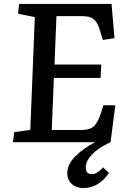

<svg xmlns="http://www.w3.org/2000/svg" viewBox="-20 -723 643 976"><path d="M46 0 52 -51 134 -63 157 -636 72 -653 77 -703H547L562 -529L503 -520L491 -559Q482 -591 471 -608.5Q460 -626 443 -633.5Q426 -641 394 -641H267L257 -395H495L491 -327H254L243 -62H387Q418 -62 437 -69Q456 -76 468.5 -94.5Q481 -113 492 -145L506 -188H566L542 0Q506 16 477 37Q448 58 432 81.5Q416 105 416 128Q416 145 423.5 153.5Q431 162 447 162Q461 162 476 152.5Q491 143 504 128L534 156Q512 190 478.5 211.5Q445 233 403 233Q382 233 363.5 224.5Q345 216 333.5 199Q322 182 322 157Q322 133 333.5 111Q345 89 365.5 69Q386 49 411 31.5Q436 14 463 0Z"/></svg>

Font: Literata 18pt Medium
Style: Italic
Weight: 500
Italic angle: -2°
Designer: Latin by Veronika Burian and Jose Scaglione. Greek by Irene Vlachou. Cyrillic by Vera Evstafieva
Foundry: TypeTogether
Version: Version 3.103;gftools[0.9.29]